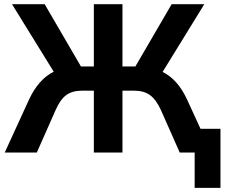

<svg xmlns="http://www.w3.org/2000/svg" viewBox="-20 -739 1090 930"><path d="M121.1 -257.8Q167 -355.5 240.2 -391.6L38.1 -718.8H196.3L372.1 -417H434.6V-718.8H573.2V-417H635.7L811.5 -718.8H969.7L767.6 -390.6Q840.8 -354.5 885.7 -257.8L951.2 -115.2H1047.9V170.9H922.9V0H850.6L759.8 -205.1Q736.3 -256.8 706.5 -278.3Q676.8 -299.8 629.9 -299.8H573.2V0H434.6V-299.8H377Q330.1 -299.8 300.8 -278.3Q271.5 -256.8 249 -205.1L158.2 0H2.9Z"/></svg>

Font: Min Sans Bold
Style: Regular
Weight: 700
Designer: Jinseong-Kim, NotoSansCJK, Nunito
Foundry: Jinseong-Kim
Version: Version 1.400;Glyphs 3.1.2 (3151)